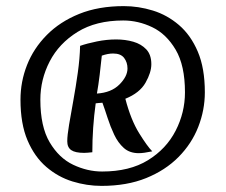

<svg xmlns="http://www.w3.org/2000/svg" viewBox="-20 -881 738 628"><path d="M242 -731Q265 -739 297 -745.5Q329 -752 360 -752Q390 -752 416 -744.5Q442 -737 458.5 -719.5Q475 -702 475 -671Q475 -644 456 -610.5Q437 -577 390 -558Q408 -489 435 -445.5Q462 -402 478 -386Q450 -380 434 -380Q404 -380 385 -397Q366 -414 353.5 -440.5Q341 -467 332 -495Q323 -523 315 -545Q311 -545 302 -544Q293 -543 293 -543Q282 -463 282 -383Q273 -382 266 -381.5Q259 -381 255 -381Q226 -381 213 -390Q200 -399 200 -419Q200 -438 206 -473.5Q212 -509 220 -553Q228 -597 234.5 -643.5Q241 -690 242 -731ZM313 -699Q310 -669 306 -636Q302 -603 297 -575Q344 -578 370.5 -604.5Q397 -631 397 -657Q397 -677 386 -691.5Q375 -706 350 -706Q333 -706 313 -699ZM383 -814Q294 -814 233.5 -776.5Q173 -739 142.5 -680Q112 -621 112 -555Q112 -467 142.5 -415.5Q173 -364 219.5 -342Q266 -320 314 -320Q404 -320 464 -357Q524 -394 554.5 -453.5Q585 -513 585 -579Q585 -667 554.5 -718.5Q524 -770 478 -792Q432 -814 383 -814ZM385 -861Q433 -861 480 -846.5Q527 -832 565.5 -799Q604 -766 627 -712Q650 -658 650 -579Q650 -521 628.5 -466Q607 -411 564 -367.5Q521 -324 458 -298.5Q395 -273 312 -273Q264 -273 217 -287.5Q170 -302 131.5 -335Q93 -368 70 -422Q47 -476 47 -555Q47 -614 68.5 -668.5Q90 -723 133 -766.5Q176 -810 239 -835.5Q302 -861 385 -861Z"/></svg>

Font: Merienda ExtraBold
Style: Regular
Weight: 800
Designer: Eduardo Rodriguez Tunni
Foundry: Eduardo Rodriguez Tunni
Version: Version 2.001